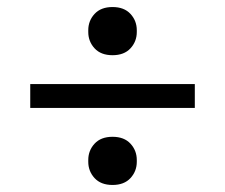

<svg xmlns="http://www.w3.org/2000/svg" viewBox="-20 -578 640 546"><path d="M300 -52Q267 -52 249 -71.5Q231 -91 231 -118V-123Q231 -150 249 -169.5Q267 -189 300 -189Q333 -189 351 -169.5Q369 -150 369 -123V-118Q369 -91 351 -71.5Q333 -52 300 -52ZM300 -421Q267 -421 249 -440.5Q231 -460 231 -487V-492Q231 -519 249 -538.5Q267 -558 300 -558Q333 -558 351 -538.5Q369 -519 369 -492V-487Q369 -460 351 -440.5Q333 -421 300 -421ZM66 -339H534V-271H66Z"/></svg>

Font: IBM Plex Serif Medium
Style: Regular
Weight: 500
Designer: Mike Abbink, Paul van der Laan, Pieter van Rosmalen
Foundry: Bold Monday
Version: Version 2.5